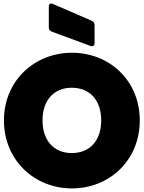

<svg xmlns="http://www.w3.org/2000/svg" viewBox="-20 -1042 801 1070"><path d="M381 8C590 8 759 -149 759 -371C759 -592 591 -748 381 -748C172 -748 2 -592 2 -371C2 -149 172 8 381 8ZM217 -371C217 -483 280 -553 380 -553C481 -553 544 -483 544 -371C544 -259 481 -189 380 -189C280 -189 217 -259 217 -371ZM268 -866 484 -786C498 -781 507 -788 507 -802V-902C507 -913 502 -921 492 -926L275 -1020C261 -1026 252 -1020 252 -1005V-889C252 -878 258 -870 268 -866Z"/></svg>

Font: Malmofest Black-Rounded
Style: Regular
Weight: 800
Designer: Jonny Pinhorn (Poppins), Kolossal
Version: Version 1.004;Glyphs 3.1.2 (3151)